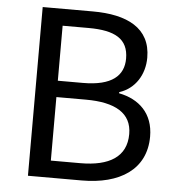

<svg xmlns="http://www.w3.org/2000/svg" viewBox="-52 -782 762 831"><g transform="rotate(5 328.5 -366.5)"><path d="M100 0H334C498 0 612 -71 612 -215C612 -315 550 -373 462 -390V-395C531 -417 570 -481 570 -554C570 -683 467 -733 318 -733H100ZM193 -421V-660H306C420 -660 479 -628 479 -542C479 -468 428 -421 302 -421ZM193 -74V-350H321C449 -350 521 -309 521 -218C521 -119 447 -74 321 -74Z"/></g></svg>

Font: Squished Noto Sans CJK JP Regular
Style: Regular
Weight: 400
Designer: Ryoko NISHIZUKA (kana & ideographs); Paul D. Hunt (Latin, Greek & Cyrillic); Wenlong ZHANG (bopomofo); Sandoll Communica
Foundry: Adobe Systems Incorporated
Version: Version 1.004;PS 1.004;hotconv 1.0.82;makeotf.lib2.5.63406